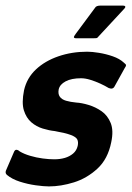

<svg xmlns="http://www.w3.org/2000/svg" viewBox="-33 -662 471 687"><path d="M16 -116Q20 -127 26.5 -126Q33 -125 38 -120Q53 -111 75 -104.5Q97 -98 119.5 -95Q142 -92 161 -92Q182 -92 199 -97Q216 -102 228.5 -112.5Q241 -123 245 -140Q248 -154 243.5 -163Q239 -172 220.5 -179Q202 -186 163 -193Q143 -195 120 -202Q97 -209 79 -224.5Q61 -240 52.5 -267Q44 -294 53 -339Q63 -383 95.5 -413.5Q128 -444 176 -460.5Q224 -477 279 -477Q296 -477 321 -473Q346 -469 370.5 -460.5Q395 -452 410 -438Q418 -432 418 -428.5Q418 -425 413 -418L377 -353Q371 -341 356 -347Q343 -355 325.5 -363Q308 -371 290 -376.5Q272 -382 257 -382Q223 -382 202 -371Q181 -360 177 -342Q174 -326 181 -316Q188 -306 203.5 -301.5Q219 -297 240 -295Q259 -294 284 -286.5Q309 -279 330.5 -264Q352 -249 363 -222Q374 -195 365 -153Q353 -93 315.5 -58.5Q278 -24 231.5 -9.5Q185 5 142 5Q124 5 95 1Q66 -3 38 -12Q10 -21 -8 -36Q-15 -42 -12 -51ZM241 -525Q232 -525 231.5 -528.5Q231 -532 238 -541L307 -634Q311 -642 327 -642H407Q413 -642 415 -639Q417 -636 410 -629L320 -532Q316 -526 311.5 -525.5Q307 -525 300 -525Z"/></svg>

Font: Glory
Style: Bold Italic
Weight: 700
Italic angle: -12°
Version: Version 1.011